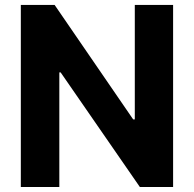

<svg xmlns="http://www.w3.org/2000/svg" viewBox="-20 -747 775 767"><path d="M671.5 -727.3V0H538.7L222.3 -457.7H217V0H63.2V-727.3H198.2L512.1 -269.9H518.5V-727.3Z"/></svg>

Font: Inter Zeller
Style: Bold
Weight: 700
Designer: Rasmus Andersson; Joe Bland
Foundry: zeller
Version: Version 3.015;git-dec3a8cb1